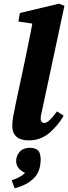

<svg xmlns="http://www.w3.org/2000/svg" viewBox="-20 -741 367 1034"><path d="M134 15Q90 15 68 -5.5Q46 -26 46 -63Q46 -86 51 -113.5Q56 -141 64 -179L117 -428Q126 -475 136 -521.5Q146 -568 154 -614L79 -625L87 -671L297 -721L327 -710L208 -153Q199 -119 199 -102Q199 -79 220 -79Q242 -79 287 -141L323 -118Q291 -63 244.5 -24Q198 15 134 15ZM199 117Q199 181 163 218Q127 255 59 273L43 230Q94 213 115 190Q67 168 67 126Q67 98 86 76.5Q105 55 141 55Q174 55 190 74Q194 83 196.5 93.5Q199 104 199 117Z"/></svg>

Font: Source Serif 4 SmText
Style: Bold Italic
Weight: 700
Italic angle: -12°
Designer: Frank Grießhammer
Foundry: Adobe
Version: Version 4.005;hotconv 1.1.0;makeotfexe 2.6.0